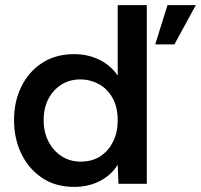

<svg xmlns="http://www.w3.org/2000/svg" viewBox="-20 -720 787 752"><path d="M271 12Q197 12 144.5 -23.5Q92 -59 63.5 -118Q35 -177 35 -250Q35 -322 63.5 -380.5Q92 -439 145 -473.5Q198 -508 271 -508Q323 -508 368 -486.5Q413 -465 441 -424V-700H555V0H444L441 -75Q417 -35 372 -11.5Q327 12 271 12ZM296 -87Q341 -87 373 -108Q405 -129 423 -165.5Q441 -202 441 -248Q441 -301 420.5 -337Q400 -373 366.5 -391Q333 -409 295 -409Q253 -409 220.5 -388.5Q188 -368 169.5 -332.5Q151 -297 151 -249Q151 -202 170 -165.5Q189 -129 221.5 -108Q254 -87 296 -87ZM588 -546 636 -700H747L663 -546Z"/></svg>

Font: Rethink Sans SemiBold
Style: Regular
Weight: 600
Designer: The Rethink Sans project authors (Hans Thiessen). DM Sans designed by Colophon Foundry.
Foundry: Rethink Communications LLC
Version: Version 1.001